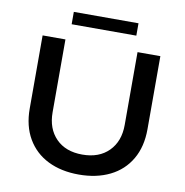

<svg xmlns="http://www.w3.org/2000/svg" viewBox="-89 -900 959 994"><g transform="rotate(10 390.5 -402.5)"><path d="M390 10Q297 10 227.5 -24.5Q158 -59 119.5 -125Q81 -191 81 -283V-667H201V-284Q201 -198 251.5 -146.5Q302 -95 390 -95Q478 -95 529 -146.5Q580 -198 580 -284V-667H700V-283Q700 -191 661.5 -125Q623 -59 553 -24.5Q483 10 390 10ZM219 -815H559V-750H219Z"/></g></svg>

Font: Madhuban Medium
Style: Regular
Weight: 500
Designer: jaikishan Patel
Foundry: MagicType
Version: Version 1.000